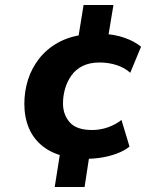

<svg xmlns="http://www.w3.org/2000/svg" viewBox="-20 -630 640 765"><path d="M198 115 221 -30 242 -6Q187 -18 150 -47.5Q113 -77 95 -120Q77 -163 77 -216Q77 -266 91.5 -312Q106 -358 136 -396.5Q166 -435 212 -460.5Q258 -486 321 -493L288 -456L313 -610H432L408 -465L387 -495Q434 -494 474.5 -480Q515 -466 542 -444L499 -340Q477 -360 445 -370.5Q413 -381 377 -381Q337 -381 309 -367Q281 -353 264 -328.5Q247 -304 239 -275.5Q231 -247 231 -218Q231 -173 258 -142.5Q285 -112 347 -112Q378 -112 408 -122Q438 -132 464 -152L496 -46Q477 -30 445 -18Q413 -6 377 -1Q341 4 310 2L338 -22L317 115Z"/></svg>

Font: Nunito Sans 12pt ExtraBold
Style: Italic
Weight: 800
Italic angle: -9°
Designer: Vernon Adams
Foundry: Vernon Adams
Version: Version 3.101;gftools[0.9.27]